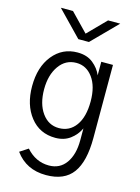

<svg xmlns="http://www.w3.org/2000/svg" viewBox="-146 -862 861 1177"><g transform="rotate(15 284.5 -273.5)"><path d="M43 0ZM119.1 -272.5Q119.1 -179.7 160.2 -122.6Q201.2 -65.4 267.6 -65.4Q335 -65.4 374.5 -120.1Q414.1 -174.8 414.1 -273.4Q414.1 -369.1 373.5 -424.3Q333 -479.5 269.5 -479.5Q201.2 -479.5 160.2 -421.4Q119.1 -363.3 119.1 -272.5ZM43 -271.5Q43 -393.6 103.5 -468.3Q164.1 -543 259.8 -543Q320.3 -543 358.9 -511.7Q397.5 -480.5 414.1 -439.5V-525.4H488.3V-61.5Q488.3 87.9 435.1 160.6Q381.8 233.4 265.6 233.4Q139.6 233.4 70.3 137.7L123 103.5Q183.6 171.9 267.6 171.9Q336.9 171.9 375.5 117.7Q414.1 63.5 414.1 -27.3V-102.5Q393.6 -58.6 355 -30.3Q316.4 -2 261.7 -2Q162.1 -2 102.5 -77.6Q43 -153.3 43 -271.5ZM88.9 -781.2H166L276.4 -667L388.7 -781.2H465.8L309.6 -623H242.2Z"/></g></svg>

Font: Batunionen A1
Style: Regular
Weight: 400
Designer: HanYang I&C Co.,Ltd.
Foundry: HanYang I&C Co.,Ltd.
Version: Version 2.50; ttfautohint (v1.6)